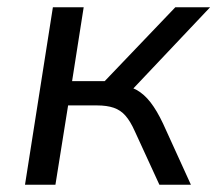

<svg xmlns="http://www.w3.org/2000/svg" viewBox="-20 -510 600 530"><path d="M49 0 126 -490H211L179 -286H269L464 -490H560L335 -252L310 -275Q337 -273 357.5 -261.5Q378 -250 395.5 -227.5Q413 -205 430 -169L507 0H420L352 -148Q340 -175 326.5 -190.5Q313 -206 294 -212.5Q275 -219 248 -219H168L133 0Z"/></svg>

Font: Nunito Sans 10pt
Style: Italic
Weight: 400
Italic angle: -9°
Designer: Vernon Adams
Foundry: Vernon Adams
Version: Version 3.101;gftools[0.9.27]